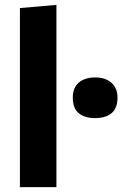

<svg xmlns="http://www.w3.org/2000/svg" viewBox="-20 -766 506 786"><path d="M61.5 0Q61.5 -53.5 61.5 -103.8Q61.5 -154 61.5 -216V-493.5Q61.5 -554.5 61.5 -614.2Q61.5 -674 61.5 -733L211 -746Q211 -687 211 -624.8Q211 -562.5 211 -493.5V-216Q211 -154 211 -103.8Q211 -53.5 211 0ZM369 -282.5Q327 -282.5 302.5 -302.5Q278 -322.5 278 -366.5Q278 -406.5 302.5 -427.8Q327 -449 370 -449Q412 -449 436.5 -426.8Q461 -404.5 461 -366.5Q461 -322.5 436.5 -302.5Q412 -282.5 369 -282.5Z"/></svg>

Font: Commissioner Thin
Style: Bold
Weight: 700
Version: Version 1.001;gftools[0.9.23]